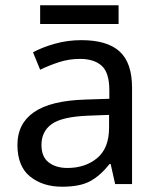

<svg xmlns="http://www.w3.org/2000/svg" viewBox="-20 -697 601 727"><path d="M288 -545Q386 -545 433 -502Q480 -459 480 -365V0H416L399 -76H395Q360 -32 321.5 -11Q283 10 215 10Q142 10 94 -28.5Q46 -67 46 -149Q46 -229 109 -272.5Q172 -316 303 -320L394 -323V-355Q394 -422 365 -448Q336 -474 283 -474Q241 -474 203 -461.5Q165 -449 132 -433L105 -499Q140 -518 188 -531.5Q236 -545 288 -545ZM314 -259Q214 -255 175.5 -227Q137 -199 137 -148Q137 -103 164.5 -82Q192 -61 235 -61Q303 -61 348 -98.5Q393 -136 393 -214V-262ZM429 -677V-606H132V-677Z"/></svg>

Font: Noto Naskh Arabic
Style: Regular
Weight: 400
Designer: Monotype Design Team, David Williams, Mohamad Dakak and Nizar Qandah
Foundry: Monotype Imaging Inc.
Version: Version 2.013